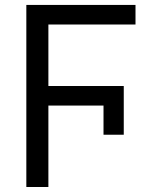

<svg xmlns="http://www.w3.org/2000/svg" viewBox="-20 -747 671 767"><path d="M474.4 -403.4V-208.8H393.5V-325.3H173.3V0H85.2V-727.3H521.3V-649.1H173.3V-403.4Z"/></svg>

Font: Inter UI
Style: Regular
Weight: 400
Designer: Rasmus Andersson
Foundry: rsms
Version: 3.2;8d6f07862